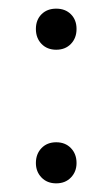

<svg xmlns="http://www.w3.org/2000/svg" viewBox="-20 -416 260 444"><path d="M157 -349Q157 -328 144 -314.5Q131 -301 110 -301Q89 -301 76 -314.5Q63 -328 63 -349Q63 -370 76 -383Q89 -396 110 -396Q131 -396 144 -383Q157 -370 157 -349ZM157 -39Q157 -19 144 -5.5Q131 8 110 8Q89 8 76 -5.5Q63 -19 63 -39Q63 -60 76 -73.5Q89 -87 110 -87Q131 -87 144 -73.5Q157 -60 157 -39Z"/></svg>

Font: Yrsa Light
Style: Regular
Weight: 300
Designer: Anna Giedrys (Yrsa+Rasa design), David Brezina (Yrsa art-direction, Rasa art-direction, design)
Foundry: Rosetta Type Foundry
Version: Version 2.004